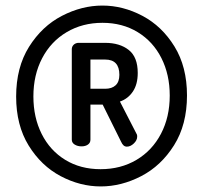

<svg xmlns="http://www.w3.org/2000/svg" viewBox="-20 -705 730 690"><path d="M348 -685Q422 -685 492 -648Q562 -611 607 -538Q652 -465 652 -362Q652 -257 605.5 -183Q559 -109 487.5 -72Q416 -35 342 -35Q268 -35 198 -72Q128 -109 83 -182Q38 -255 38 -358Q38 -463 84.5 -537Q131 -611 202.5 -648Q274 -685 348 -685ZM260 -551H357.8Q410.2 -551 442.6 -525.5Q475 -500 475 -443Q475 -402 457.5 -376Q440 -350 411 -340L472.1 -221.3Q473 -219 473 -214Q473 -201 461 -189.5Q449 -178 436.1 -178Q429 -178 424 -182.5Q419 -187 415 -196L349 -329H305V-203Q305 -191.8 296 -185.4Q287 -179 273 -179Q259 -179 248.5 -185.4Q238 -191.8 238 -203V-528Q238 -537 243.9 -543.3Q249.7 -549.6 260 -551ZM305 -386H358Q382 -386 395.5 -398.5Q409 -411 409 -436Q409 -491 358 -491H305ZM348.2 -623Q276.3 -623 219.7 -589.5Q163 -556 131.5 -495.8Q100 -435.6 100 -358.4Q100 -283 129.8 -223.6Q159.6 -164.2 214.3 -130.6Q269 -97 341.5 -97Q414 -97 470.5 -130.5Q527 -164 558.5 -224.2Q590 -284.4 590 -361.6Q590 -437 560 -496.4Q530 -555.8 475 -589.4Q420 -623 348.2 -623Z"/></svg>

Font: Dosis
Style: Regular
Weight: 400
Designer: Edgar Tolentino, Pablo Impallari, Igino Marini
Foundry: Edgar Tolentino, Pablo Impallari, Igino Marini
Version: Version 1.007;Glyphs 3.1.1 (3134)